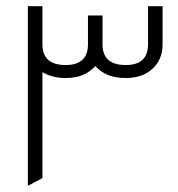

<svg xmlns="http://www.w3.org/2000/svg" viewBox="-20 -585 575 620"><path d="M458 -565H505V-442Q505 -393 472.5 -363Q440 -333 386 -333Q321 -333 288 -372Q254 -333 192 -333Q149 -333 117 -352V-10L70 15V-565H117V-442Q117 -375 192 -375Q264 -375 264 -442V-535H311V-442Q311 -375 386 -375Q458 -375 458 -442Z"/></svg>

Font: Tajawal Light
Style: Regular
Weight: 300
Designer: Boutros Fonts
Foundry: Created by Boutros International 2017
Version: Version 1.700